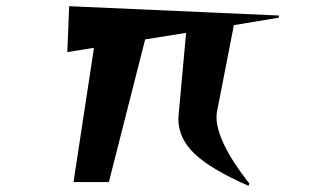

<svg xmlns="http://www.w3.org/2000/svg" viewBox="-20 -587 1040 619"><path d="M781 12Q660 -41 607.5 -91Q555 -141 555 -204Q555 -208 555.5 -211.5Q556 -215 556 -219L580 -481L448 -460L331 0H217L283 -433L197 -419L203 -567L879 -537V-530L734 -506L680 -229Q679 -225 678.5 -219.5Q678 -214 678 -209Q678 -172 703.5 -118.5Q729 -65 784 5Z"/></svg>

Font: Reggae One
Style: Regular
Weight: 400
Designer: Fontworks Inc.
Foundry: Fontworks Inc.
Version: Version 1.100